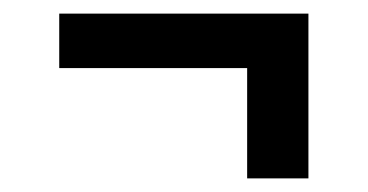

<svg xmlns="http://www.w3.org/2000/svg" viewBox="-20 -400 540 282"><path d="M433 -138H343V-300H67V-380H433Z"/></svg>

Font: Iosevka Slab Medium
Style: Regular
Weight: 500
Monospace: yes
Designer: Belleve Invis
Foundry: Belleve Invis
Version: Version 11.1.1; ttfautohint (v1.8.3)